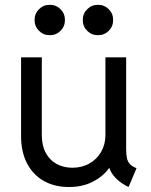

<svg xmlns="http://www.w3.org/2000/svg" viewBox="-20 -750 610 778"><path d="M65.4 -198.2V-517.6H149.4V-202.1Q149.4 -159.7 165.8 -129.9Q182.1 -100.1 210.2 -85.2Q238.3 -70.3 273.4 -70.3Q312.5 -70.3 343 -87.9Q373.5 -105.5 390.4 -135.7Q407.2 -166 407.2 -202.1V-517.6H491.2V-146.5Q491.2 -122.6 494.6 -108.2Q498 -93.8 507.1 -84.5Q516.1 -75.2 533.2 -68.4L501 7.8Q471.2 -6.3 450.7 -26.6Q430.2 -46.9 423.8 -68.4H421.9Q396.5 -34.2 355.2 -13.2Q314 7.8 258.8 7.8Q201.2 7.8 157.5 -16.8Q113.8 -41.5 89.6 -87.9Q65.4 -134.3 65.4 -198.2ZM315.4 -668.9Q315.4 -694.8 333.3 -712.6Q351.1 -730.5 377 -730.5Q402.8 -730.5 420.7 -712.6Q438.5 -694.8 438.5 -668.9Q438.5 -643.1 420.7 -625.2Q402.8 -607.4 377 -607.4Q351.1 -607.4 333.3 -625.2Q315.4 -643.1 315.4 -668.9ZM120.1 -668.9Q120.1 -694.8 137.9 -712.6Q155.8 -730.5 181.6 -730.5Q207.5 -730.5 225.3 -712.6Q243.2 -694.8 243.2 -668.9Q243.2 -643.1 225.3 -625.2Q207.5 -607.4 181.6 -607.4Q155.8 -607.4 137.9 -625.2Q120.1 -643.1 120.1 -668.9Z"/></svg>

Font: Reddit Sans Fudge
Style: Regular
Weight: 400
Designer: Stephen Hutchings
Foundry: Reddit
Version: Version 1.011